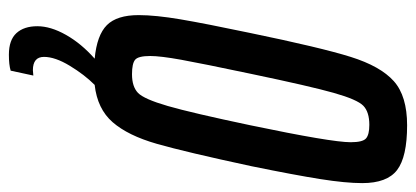

<svg xmlns="http://www.w3.org/2000/svg" viewBox="-272 -464 936 432"><g transform="rotate(90 196.0 -248.0)"><path d="M392 -595Q392 -558 383 -501Q374 -444 354 -346Q322 -197 303.5 -132.5Q285 -68 255 -33.5Q225 1 171 7Q148 30 128 63Q108 96 108 121Q108 146 138 146L150 145L139 196Q126 200 103 200Q70 200 54.5 183Q39 166 39 136Q39 106 58.5 71.5Q78 37 112 7Q59 2 36.5 -20.5Q14 -43 14 -92Q14 -130 23.5 -186Q33 -242 54 -342Q87 -502 108 -569Q129 -636 162.5 -666Q196 -696 262 -696Q333 -696 362.5 -673.5Q392 -651 392 -595ZM300 -569Q300 -596 291.5 -603.5Q283 -611 261 -611Q232 -611 218 -597.5Q204 -584 189 -531Q174 -478 146 -344Q123 -235 114.5 -188Q106 -141 106 -118Q106 -91 114.5 -84Q123 -77 147 -77Q175 -77 189 -90.5Q203 -104 218.5 -157.5Q234 -211 262 -344Q300 -526 300 -569Z"/></g></svg>

Font: Saira Ultra Condensed SemiBold
Style: Italic
Weight: 600
Width: 1
Italic angle: -12°
Designer: Hector Gatti with collaboration of the Omnibus-Type team
Foundry: Omnibus-Type
Version: Version 1.001; ttfautohint (v1.8)